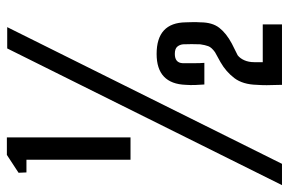

<svg xmlns="http://www.w3.org/2000/svg" viewBox="-177 -680 841 559"><g transform="rotate(-90 243.5 -400.5)"><path d="M58 -441V-744H21L20 -767L72 -801H123V-441ZM-16 0 382 -800H444L46 0ZM276 0Q275 -29 275 -44.5Q275 -60 276 -73Q277 -114 295.5 -138.5Q314 -163 342 -179L371 -195Q385 -205 388.5 -214.5Q392 -224 394 -238Q395 -263 394 -288Q393 -298 387 -305Q381 -312 366 -312Q340 -312 339 -289Q339 -272 339 -255Q339 -238 340 -226H277Q276 -239 275.5 -253Q275 -267 276 -280Q279 -365 366 -365Q457 -365 458 -280Q458 -271 458.5 -261.5Q459 -252 458 -238Q458 -203 442 -182.5Q426 -162 396 -146L362 -129Q353 -122 347.5 -109.5Q342 -97 342 -81V-56H452V0Z"/></g></svg>

Font: Big Shoulders Display SemiBold
Style: Regular
Weight: 600
Designer: Patric King
Foundry: XO Type Co
Version: Version 1.000; ttfautohint (v1.8.2)